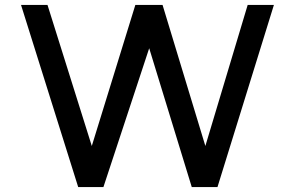

<svg xmlns="http://www.w3.org/2000/svg" viewBox="-20 -749 1192 776"><path d="M859 7H755L583 -554L398 7H296L65 -729H172L351 -159L527 -729H637L810 -159L981 -729H1087Z"/></svg>

Font: SUIT SemiBold
Style: Regular
Weight: 600
Designer: Sunn Youn; Korean Glyphs from Source Han Sans (Sandoll Communications; Soo-young Jang, Joo-yeon Kang)
Foundry: Sunn
Version: Version 1.140